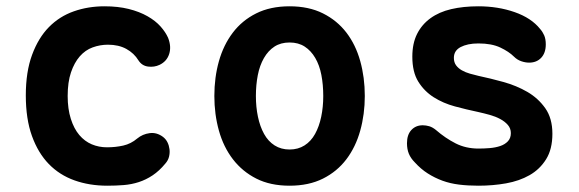

<svg xmlns="http://www.w3.org/2000/svg" viewBox="-20 -580 1840 610"><path d="M62 -277Q62 -352 82 -406Q102 -460 135.5 -494Q169 -528 214.5 -544Q260 -560 312 -560Q355 -560 389 -551.5Q423 -543 448.5 -528.5Q474 -514 490 -496Q506 -478 514 -460Q525 -432 517.5 -408.5Q510 -385 487 -374Q470 -366 450.5 -368.5Q431 -371 420 -388Q406 -411 381.5 -424.5Q357 -438 323 -438Q298 -438 274.5 -429.5Q251 -421 233.5 -401Q216 -381 205.5 -350Q195 -319 195 -275Q195 -234 205 -202.5Q215 -171 232 -151Q249 -131 271.5 -121.5Q294 -112 320 -112Q347 -112 371.5 -117.5Q396 -123 416 -140Q433 -154 455.5 -157Q478 -160 498 -145Q507 -138 512 -128Q517 -118 518.5 -106Q520 -94 517 -82Q514 -70 505 -60Q486 -37 465 -23Q444 -9 421 -1.5Q398 6 373 8Q348 10 321 10Q264 10 216.5 -7Q169 -24 135 -59Q101 -94 81.5 -148Q62 -202 62 -277Z M900 10Q839 10 794.5 -12.5Q750 -35 720 -74Q690 -113 675.5 -165Q661 -217 661 -275Q661 -334 675.5 -385.5Q690 -437 719.5 -476Q749 -515 794 -537.5Q839 -560 900 -560Q961 -560 1006 -537.5Q1051 -515 1080.5 -476.5Q1110 -438 1124.5 -386Q1139 -334 1139 -275Q1139 -217 1124.5 -165Q1110 -113 1080.5 -74Q1051 -35 1006 -12.5Q961 10 900 10ZM900 -105Q927 -105 947.5 -118Q968 -131 981 -154.5Q994 -178 1000.5 -209Q1007 -240 1007 -275Q1007 -311 1001 -342Q995 -373 981.5 -396Q968 -419 948 -432Q928 -445 900 -445Q872 -445 852 -432Q832 -419 818.5 -395.5Q805 -372 799 -341Q793 -310 793 -275Q793 -240 799.5 -209Q806 -178 819 -154.5Q832 -131 852.5 -118Q873 -105 900 -105Z M1500 10Q1467 10 1438.5 6.5Q1410 3 1385.5 -6Q1361 -15 1339 -29Q1317 -43 1298 -64Q1285 -77 1279 -91.5Q1273 -106 1273 -125Q1273 -152 1287 -167Q1301 -182 1323 -182Q1333 -182 1343.5 -179Q1354 -176 1365 -167Q1395 -141 1427.5 -124.5Q1460 -108 1500 -108Q1518 -108 1536 -109.5Q1554 -111 1569 -116Q1584 -121 1593.5 -131Q1603 -141 1603 -157Q1603 -172 1593.5 -183Q1584 -194 1569 -202Q1554 -210 1536 -215Q1518 -220 1500 -224Q1462 -232 1425 -242Q1388 -252 1358 -271Q1328 -290 1309 -320.5Q1290 -351 1290 -400Q1290 -442 1305 -472Q1320 -502 1347.5 -522Q1375 -542 1413.5 -551Q1452 -560 1500 -560Q1562 -560 1615 -541.5Q1668 -523 1696 -488Q1704 -479 1709 -467.5Q1714 -456 1714 -439Q1714 -412 1699.5 -396.5Q1685 -381 1661 -381Q1649 -381 1636 -385.5Q1623 -390 1613 -400Q1597 -416 1569.5 -429Q1542 -442 1500 -442Q1482 -442 1468 -439Q1454 -436 1443.5 -430.5Q1433 -425 1427.5 -416.5Q1422 -408 1422 -396Q1422 -382 1429 -372.5Q1436 -363 1447.5 -356.5Q1459 -350 1473 -346Q1487 -342 1500 -339Q1538 -331 1579.5 -319.5Q1621 -308 1655.5 -288Q1690 -268 1712.5 -236Q1735 -204 1735 -155Q1735 -106 1715 -74Q1695 -42 1662.5 -23.5Q1630 -5 1588 2.5Q1546 10 1500 10Z"/></svg>

Font: Maple Mono NL
Style: Bold
Weight: 700
Monospace: yes
Designer: subframe7536
Version: Version 7.000